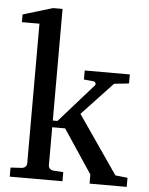

<svg xmlns="http://www.w3.org/2000/svg" viewBox="-53 -781 640 824"><g transform="rotate(5 267.0 -368.5)"><path d="M363.8 0V-39.1L238.8 -227.1H183.1V-64Q183.1 -54.7 189 -48.8Q194.8 -43 204.1 -42L247.1 -39.1V0H20V-39.1L68.8 -42Q78.1 -43 84 -48.8Q89.8 -54.7 89.8 -64V-665H14.2V-698.2L142.1 -736.8H183.1V-255.9H203.1L350.1 -421.9Q354 -426.8 351.3 -432.4Q348.6 -438 341.8 -439L300.8 -442.9V-481.9H495.1V-442.9L431.2 -436L298.8 -294.9L471.2 -44.9L523.9 -39.1V0Z"/></g></svg>

Font: BabelStone Ogham Pictish
Style: Bold Italic
Weight: 700
Italic angle: -30°
Designer: Andrew West
Foundry: BabelStone
Version: Version 1.02 March 14, 2022